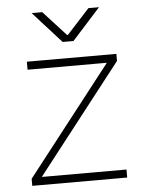

<svg xmlns="http://www.w3.org/2000/svg" viewBox="-52 -770 607 812"><g transform="rotate(-5 251.0 -364.0)"><path d="M52 -30 410 -489V-491H75V-525H455V-495L97 -36V-34H455V0H52ZM158 -728 254 -623H258L354 -728H399L279 -595H233L113 -728Z"/></g></svg>

Font: Be Vietnam Thin
Style: Regular
Weight: 100
Designer: Gabriel Lam
Foundry: TypeRant
Version: Version 4.000